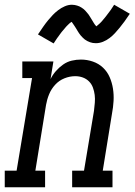

<svg xmlns="http://www.w3.org/2000/svg" viewBox="-46 -789 567 809"><path d="M-26 0V-70H24L89 -460H48V-530H179L167 -456Q176 -474 189.5 -489.5Q203 -505 220 -517Q237 -529 256.5 -533.5Q276 -538 295 -538Q321 -538 345.5 -529.5Q370 -521 388 -504Q406 -487 416 -464Q426 -441 430 -415.5Q434 -390 432.5 -363.5Q431 -337 426 -311L387 -70H428V0H258V-70H308L350 -322Q352 -339 353.5 -356Q355 -373 353 -389Q351 -405 345.5 -420Q340 -435 329 -446Q318 -457 303 -462.5Q288 -468 271 -468Q248 -468 225.5 -459Q203 -450 186.5 -432Q170 -414 161 -392Q152 -370 148 -347L103 -70H144V0ZM180 -606 114 -644Q126 -662 136.5 -677Q147 -692 157 -704Q167 -716 176.5 -726Q186 -736 199 -746Q212 -756 227 -762.5Q242 -769 257 -769Q263 -769 268.5 -768Q274 -767 279 -765.5Q284 -764 288.5 -762Q293 -760 297.5 -757Q302 -754 306 -751Q310 -748 313 -744.5Q316 -741 320 -736.5Q324 -732 327 -728Q330 -724 332.5 -719.5Q335 -715 337.5 -711.5Q340 -708 343 -702.5Q346 -697 349 -692.5Q352 -688 354 -685Q356 -682 360 -678Q363 -681 366.5 -683.5Q370 -686 374.5 -690.5Q379 -695 380.5 -696.5Q382 -698 384.5 -701Q387 -704 389.5 -707Q392 -710 395 -713.5Q398 -717 401 -721Q404 -725 407 -729Q410 -733 413.5 -737.5Q417 -742 420.5 -747Q424 -752 427.5 -757.5Q431 -763 435 -769L501 -731Q489 -713 478.5 -698.5Q468 -684 458 -672Q448 -660 438.5 -649.5Q429 -639 416 -629Q403 -619 388 -613Q373 -607 358 -607Q351 -607 345 -608Q339 -609 333.5 -611Q328 -613 322 -616Q316 -619 311.5 -622.5Q307 -626 303 -630Q299 -634 294.5 -639Q290 -644 287 -649Q284 -654 281 -658.5Q278 -663 275 -668.5Q272 -674 268 -679.5Q264 -685 261.5 -689Q259 -693 256 -697Q252 -695 249 -692.5Q246 -690 241 -685Q236 -680 234.5 -678.5Q233 -677 230.5 -674Q228 -671 225.5 -668Q223 -665 220 -661.5Q217 -658 214 -654.5Q211 -651 208 -646.5Q205 -642 201.5 -637.5Q198 -633 194.5 -628Q191 -623 187.5 -617.5Q184 -612 180 -606Z"/></svg>

Font: Iosevka Slab Oblique
Style: Regular
Weight: 400
Italic angle: -9°
Monospace: yes
Designer: Belleve Invis
Foundry: Belleve Invis
Version: Version 11.1.1; ttfautohint (v1.8.3)